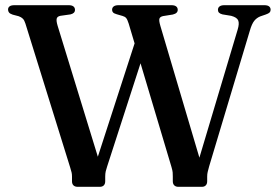

<svg xmlns="http://www.w3.org/2000/svg" viewBox="-20 -720 1072 740"><path d="M503.5 -567.5 546.5 -553 393 -78.5Q389.5 -68.5 387.5 -59.8Q385.5 -51 385.5 -39.5V-21.5Q385.5 -11 380 -5.5Q374.5 0 365 0H279Q269 0 263.2 -5.5Q257.5 -11 257.5 -21.5V-39.5Q257.5 -48.5 256 -55Q254.5 -61.5 250.5 -74.5L78 -629Q74 -642 68 -648Q62 -654 52 -657.5L29 -663.5Q18.5 -667 14.8 -671.8Q11 -676.5 11 -683Q11 -691 17 -695.5Q23 -700 36 -700H244.5Q257 -700 263 -695.2Q269 -690.5 269 -682Q269 -668.5 251.5 -664.5L212.5 -659Q200.5 -656.5 198.5 -648Q196.5 -639.5 202 -621L372 -67.5L331.5 -37ZM820 -682Q820 -690.5 826.2 -695.2Q832.5 -700 845 -700H998.5Q1011.5 -700 1017.2 -695.2Q1023 -690.5 1023 -682.5Q1023 -676 1019.2 -672Q1015.5 -668 1004 -664L983.5 -657Q969.5 -651.5 960 -639.8Q950.5 -628 943 -602L786 -78.5Q782.5 -65.5 780.5 -57.5Q778.5 -49.5 778.5 -39.5V-21.5Q778.5 -11 773 -5.5Q767.5 0 758.5 0H667Q657.5 0 651.8 -5.5Q646 -11 646 -21.5V-39.5Q646 -48 645.5 -55.2Q645 -62.5 641 -76L476 -629Q471 -645 466.2 -650.5Q461.5 -656 452.5 -658.5L430 -665Q419.5 -668 415.8 -672Q412 -676 412 -682Q412 -690.5 418.2 -695.2Q424.5 -700 437 -700H640.5Q653 -700 659 -695.2Q665 -690.5 665 -682Q665 -675.5 660.5 -671Q656 -666.5 646 -664L608.5 -658Q597 -655.5 594.5 -648.2Q592 -641 598 -620.5L761.5 -68.5L727.5 -42L896 -606Q903 -629 898.2 -641Q893.5 -653 871 -659L837.5 -664.5Q828 -667 824 -671.2Q820 -675.5 820 -682Z"/></svg>

Font: Fraunces Wonky
Style: Regular
Weight: 400
Version: Version 1.000;[b76b70a41]